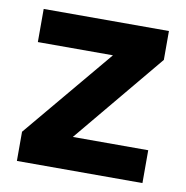

<svg xmlns="http://www.w3.org/2000/svg" viewBox="-63 -561 603 622"><g transform="rotate(10 238.5 -250.0)"><path d="M32 0V-96L279 -391H32V-500H444V-405L197 -108H445V0Z"/></g></svg>

Font: Figtree
Style: Bold
Weight: 700
Designer: Erik Kennedy
Foundry: Erik Kennedy
Version: Version 2.001;gftools[0.9.30]